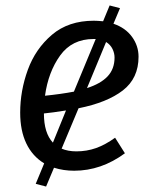

<svg xmlns="http://www.w3.org/2000/svg" viewBox="-20 -614 556 704"><path d="M268 -217 206 -69Q229 -59 260 -59Q298 -59 332 -71Q366 -83 402 -109L438 -52Q351 12 252 12Q213 12 178 1L149 70L111 60L142 -15Q99 -41 76.5 -88Q54 -135 54 -201Q54 -281 82 -358Q110 -435 170.5 -486.5Q231 -538 324 -538Q336 -538 358 -536L382 -594L420 -584L396 -527Q440 -512 464 -479Q488 -446 488 -406Q488 -327 430.5 -282.5Q373 -238 268 -217ZM145 -263Q204 -269 251 -278L331 -471H323Q244 -471 200.5 -410.5Q157 -350 145 -263ZM369 -460 299 -291Q349 -307 374.5 -334Q400 -361 400 -403Q400 -419 392.5 -434.5Q385 -450 369 -460ZM222 -209Q172 -201 141 -198Q141 -126 174 -91Z"/></svg>

Font: Fira Sans Book
Style: Italic
Weight: 350
Italic angle: -8°
Designer: bBox Type GmbH & Carrois Corporate GbR & Edenspiekermann AG
Foundry: bBox Type GmbH & Carrois Corporate GbR & Edenspiekermann AG
Version: Version 4.301